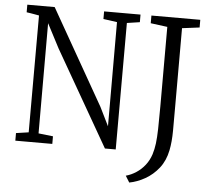

<svg xmlns="http://www.w3.org/2000/svg" viewBox="-60 -807 1137 1045"><g transform="rotate(5 509.0 -285.0)"><path d="M46.5 0V-41.5L115 -51.5L115.5 -690Q105 -692 93.5 -694Q82 -696 70.2 -698Q58.5 -700 47 -701.5V-743H196.5L492 -223.5L542 -122L541.5 -691L466.5 -701.5V-743H665.5V-701.5L595.5 -691L595 0H536L237 -521L168.5 -652.5L169 -50.5L248.5 -41.5V0ZM662 137.5Q691.5 129.5 718.2 112Q745 94.5 765.5 68.5Q786 42.5 797 9Q806 -19.5 810 -51.5Q814 -83.5 815.2 -131Q816.5 -178.5 816.5 -253V-689L725 -701V-743H992V-701L897 -689V-273Q897 -191.5 896.8 -129.5Q896.5 -67.5 887 -21Q875.5 36.5 843.8 76.8Q812 117 769.5 141Q727 165 684 173Z"/></g></svg>

Font: Merriweather 24pt SemiCondensed Light
Style: Regular
Weight: 300
Width: 4
Designer: Eben Sorkin
Foundry: Eben Sorkin
Version: Version 2.100